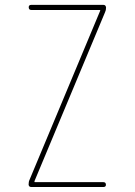

<svg xmlns="http://www.w3.org/2000/svg" viewBox="-20 -750 540 770"><path d="M98.6 -29.3 381.8 -707V-709Q381.8 -710 380.9 -710H105.5Q95.7 -710 95.2 -720.2Q94.7 -730.5 105.5 -730.5H394.5Q404.3 -730.5 405.3 -719.7Q405.3 -709 401.4 -701.2L118.2 -23.4V-21.5Q118.2 -20.5 119.1 -19.5H394.5Q404.3 -19.5 404.8 -9.8Q405.3 0 394.5 0H105.5Q95.7 0 94.7 -9.8Q94.7 -21.5 98.6 -29.3Z"/></svg>

Font: Rounded-X Mgen+ 1mn thin
Style: Regular
Weight: 100
Designer: [Source Han Sans]
Ryoko NISHIZUKA  (kana & ideographs); Paul D. Hunt (Latin, Greek & Cyrillic); Wenlong ZHANG  (bopomofo
Version: Version 1.059.20150602